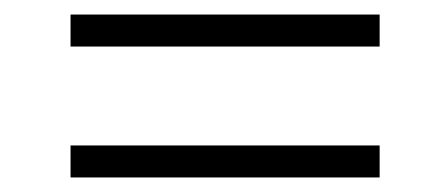

<svg xmlns="http://www.w3.org/2000/svg" viewBox="-20 -362 609 264"><path d="M77 -342H502V-298H77ZM77 -162H502V-118H77Z"/></svg>

Font: Ysabeau Semilight
Style: Italic
Weight: 300
Italic angle: -12°
Designer: Christian Thalmann (Catharsis Fonts)
Version: Version 0.003